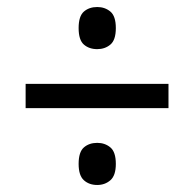

<svg xmlns="http://www.w3.org/2000/svg" viewBox="-20 -631 554 547"><path d="M257 -491Q234 -491 219 -504Q204 -517 204 -551Q204 -585 219 -598Q234 -611 257 -611Q279 -611 294.5 -598Q310 -585 310 -551Q310 -517 294.5 -504Q279 -491 257 -491ZM53 -323V-392H460V-323ZM257 -104Q234 -104 219 -117.5Q204 -131 204 -164Q204 -198 219 -211Q234 -224 257 -224Q279 -224 294.5 -211Q310 -198 310 -164Q310 -131 294.5 -117.5Q279 -104 257 -104Z"/></svg>

Font: Noto Serif Devanagari SemiCondensed
Style: Bold
Weight: 700
Width: 4
Designer: Universal Thirst, Indian Type Foundry and the Monotype Design Team
Foundry: Monotype Imaging Inc.
Version: Version 2.004; ttfautohint (v1.8.4.7-5d5b)